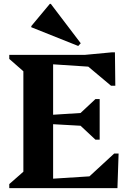

<svg xmlns="http://www.w3.org/2000/svg" viewBox="-20 -974 671 994"><path d="M28 0V-21L101 -85V-605L28 -669V-690H420L558 -703H575L577 -530H555L437 -629L255 -641V-380L397 -389L474 -461H496V-251H474L397 -323L255 -331V-49L443 -61L571 -179H594L588 0ZM385 -736 142 -833V-839L238 -954H243L398 -750Z"/></svg>

Font: Platypi SemiBold
Style: Regular
Weight: 600
Designer: David Sargent
Foundry: Bolt Cutter Type
Version: Version 1.200; ttfautohint (v1.8.4.7-5d5b)